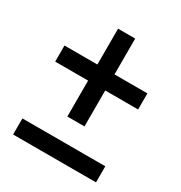

<svg xmlns="http://www.w3.org/2000/svg" viewBox="-186 -941 1014 1075"><g transform="rotate(30 321.0 -403.5)"><path d="M266 -807H376.7V-239H266ZM589.3 -575.3V-471.3H53.3V-575.3ZM589.3 -104V0H53.3V-104Z"/></g></svg>

Font: Matangi Light
Style: Regular
Weight: 300
Designer: Prashant Pant
Foundry: The Graphic Ant
Version: Version 3.002